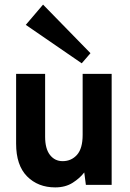

<svg xmlns="http://www.w3.org/2000/svg" viewBox="-20 -803 563 834"><path d="M220 11Q145 11 97.5 -37Q50 -85 50 -179V-482H176V-209Q176 -157 197 -130Q218 -103 252 -103Q290 -103 314.5 -130.5Q339 -158 339 -217V-482H465V0H353L346 -54Q327 -29 295.5 -9Q264 11 220 11ZM335 -528 92 -695 167 -783 373 -572Z"/></svg>

Font: Zen Kaku Gothic New Black
Style: Regular
Weight: 900
Designer: Yoshimichi Ohira
Foundry: Positype
Version: Version 1.001